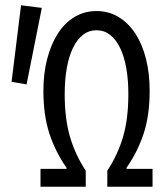

<svg xmlns="http://www.w3.org/2000/svg" viewBox="-20 -710 640 730"><path d="M134 0V-68H233V-72Q191 -132 168 -201.5Q145 -271 145 -365Q145 -431 159.5 -486.5Q174 -542 200 -582.5Q226 -623 263.5 -645.5Q301 -668 347 -668Q393 -668 430.5 -645.5Q468 -623 494.5 -582.5Q521 -542 535 -486.5Q549 -431 549 -365Q549 -271 526 -201.5Q503 -132 461 -72V-68H560V0H388V-61Q427 -120 447.5 -188.5Q468 -257 468 -352Q468 -407 460 -451.5Q452 -496 436.5 -528Q421 -560 398.5 -577.5Q376 -595 347 -595Q318 -595 295.5 -577.5Q273 -560 257.5 -528Q242 -496 234 -451.5Q226 -407 226 -352Q226 -257 246.5 -188.5Q267 -120 306 -61V0ZM81 -389 24 -399 60 -690 139 -680Z"/></svg>

Font: Source Code Pro
Style: Regular
Weight: 400
Monospace: yes
Designer: Paul D. Hunt, Teo Tuominen
Foundry: Adobe Systems Incorporated
Version: Version 2.030;PS 1.000;hotconv 16.6.51;makeotf.lib2.5.65220